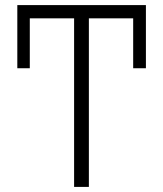

<svg xmlns="http://www.w3.org/2000/svg" viewBox="-20 -734 640 754"><path d="M553 -466H503V-662H329V0H271V-662H97V-466H48V-714H553Z"/></svg>

Font: Noto Sans Mono UI Light
Style: Regular
Weight: 300
Monospace: yes
Designer: Monotype Design team
Foundry: Monotype Imaging Inc.
Version: Version 1.000